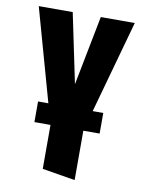

<svg xmlns="http://www.w3.org/2000/svg" viewBox="-82 -558 631 835"><g transform="rotate(10 233.5 -141.0)"><path d="M90 -91V0H378V-91ZM445 -500H295L235 -193L171 -500H21L161 0V194L306 218V0Z"/></g></svg>

Font: Advent Pro ExtraBold
Style: Regular
Weight: 800
Designer: VivaRado, Andreas Kalpakidis
Foundry: VivaRado, Andreas Kalpakidis
Version: Version 3.000